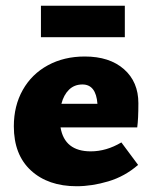

<svg xmlns="http://www.w3.org/2000/svg" viewBox="-20 -636 533 666"><path d="M401 -142 459 -64Q413 -24 356 -7Q299 10 246 10Q147 10 87.5 -44.5Q28 -99 28 -198Q28 -269 59 -324Q90 -379 146 -409.5Q202 -440 274 -440Q360 -440 410 -396Q460 -352 460 -278Q460 -223 456 -194H190Q204 -111 295 -111Q349 -111 401 -142ZM193 -276H318Q313 -343 266 -343Q238 -343 219.5 -325Q201 -307 193 -276ZM122 -616H413V-507H122Z"/></svg>

Font: Ysabeau Heavy
Style: Regular
Weight: 800
Designer: Christian Thalmann (Catharsis Fonts)
Version: Version 0.003